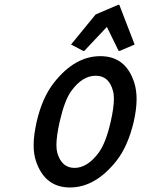

<svg xmlns="http://www.w3.org/2000/svg" viewBox="-20 -785 599 814"><path d="M232.9 -268.6Q219.2 -208 219.2 -170.4Q219.2 -151.4 222.7 -137.7Q241.2 -73.2 295.9 -73.2Q350.6 -73.2 398.4 -137.7Q428.7 -178.7 449.2 -268.6Q462.9 -328.6 462.9 -366.2Q462.9 -386.2 459 -399.4Q442.4 -463.9 385.7 -463.9Q328.6 -463.9 281.7 -398.4Q253.4 -358.9 232.9 -268.6ZM135.3 -268.1Q158.7 -370.6 208.5 -434.1Q296.9 -546.9 405.3 -546.9Q513.7 -546.9 549.3 -434.1Q559.1 -403.3 559.1 -364.7Q559.1 -322.3 546.9 -268.6Q522 -164.1 473.6 -103Q384.3 9.8 276.4 9.8Q169.9 9.8 132.3 -102.5Q122.6 -132.3 122.6 -168.9Q122.6 -211.9 135.3 -268.1ZM281.2 -596.2 385.3 -723.6 481 -764.6H485.8L550.8 -596.2L487.8 -569.3H482.9L433.1 -670.9L337.4 -569.3H332.5Z"/></svg>

Font: Nova Script
Style: Regular
Weight: 400
Italic angle: -13°
Version: Version 2.001